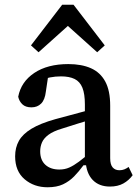

<svg xmlns="http://www.w3.org/2000/svg" viewBox="-20 -777 587 812"><path d="M181 15Q124 15 84 -19Q44 -53 44 -116Q44 -153 60 -181.5Q76 -210 113 -232.5Q150 -255 214 -273Q242 -281 270 -288Q298 -295 325.5 -303Q353 -311 381 -318V-276Q346 -266 311.5 -255Q277 -244 242 -233Q205 -222 185 -207Q165 -192 157.5 -174.5Q150 -157 150 -137Q150 -100 172 -80Q194 -60 231 -60Q254 -60 273 -68.5Q292 -77 313.5 -93Q335 -109 364 -134L370 -78H333Q314 -52 293.5 -31Q273 -10 246.5 2.5Q220 15 181 15ZM445 12Q399 12 372 -16Q345 -44 342 -97L339 -99V-335Q339 -380 328.5 -406Q318 -432 295.5 -443Q273 -454 238 -454Q214 -454 191 -449.5Q168 -445 144 -435L187 -477L174 -390Q170 -355 154 -339Q138 -323 113 -323Q88 -323 74.5 -336Q61 -349 57 -368Q69 -431 125 -468.5Q181 -506 269 -506Q325 -506 364.5 -488.5Q404 -471 425 -432.5Q446 -394 446 -330V-108Q446 -81 456.5 -69Q467 -57 485 -57Q497 -57 506.5 -61Q516 -65 524 -71L541 -36Q525 -14 501.5 -1Q478 12 445 12ZM391 -556 225 -705H309L143 -556L111 -585L243 -757H291L423 -585Z"/></svg>

Font: Source Serif 4 Medium
Style: Regular
Weight: 500
Designer: Frank Grießhammer
Foundry: Adobe Systems Incorporated
Version: Version 4.004;hotconv 1.0.116;makeotfexe 2.5.65601